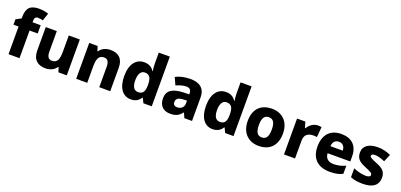

<svg xmlns="http://www.w3.org/2000/svg" viewBox="16 -1758 5758 2760"><g transform="rotate(20 2895.5 -377.5)"><path d="M391 -423V-549H267V-574C267 -614 283 -637 319 -637C350 -637 374 -631 395 -625L435 -741C395 -755 349 -765 291 -765C166 -765 101 -715 101 -574V-548L21 -505V-423H99V0H267V-423Z M990 -549H821V-299C821 -186 798 -124 716 -124C661 -124 638 -163 638 -238V-549H469V-191C469 -50 550 10 663 10C731 10 795 -14 830 -70H840L862 0H990Z M1461 -559C1388 -559 1328 -532 1293 -478H1285L1262 -549H1134V0H1303V-250C1303 -363 1326 -426 1408 -426C1463 -426 1487 -387 1487 -311V0H1655V-358C1655 -499 1577 -559 1461 -559Z M1970 10C2048 10 2093 -26 2121 -71H2128L2162 0H2290V-760H2121V-597C2121 -553 2127 -503 2131 -479H2127C2097 -524 2052 -559 1975 -559C1853 -559 1769 -462 1769 -274C1769 -88 1852 10 1970 10ZM2034 -124C1975 -124 1939 -171 1939 -271C1939 -372 1975 -423 2032 -423C2110 -423 2134 -370 2134 -272V-257C2132 -167 2106 -124 2034 -124Z M2681 -560C2593 -560 2516 -542 2456 -510L2507 -398C2560 -421 2612 -438 2661 -438C2709 -438 2738 -415 2738 -362V-346L2644 -343C2485 -336 2402 -283 2402 -166C2402 -46 2474 10 2571 10C2662 10 2705 -15 2752 -74H2756L2789 0H2906V-364C2906 -493 2824 -560 2681 -560ZM2687 -248 2738 -250V-206C2738 -147 2694 -111 2638 -111C2600 -111 2574 -128 2574 -170C2574 -217 2603 -245 2687 -248Z M3221 10C3299 10 3344 -26 3372 -71H3379L3413 0H3541V-760H3372V-597C3372 -553 3378 -503 3382 -479H3378C3348 -524 3303 -559 3226 -559C3104 -559 3020 -462 3020 -274C3020 -88 3103 10 3221 10ZM3285 -124C3226 -124 3190 -171 3190 -271C3190 -372 3226 -423 3283 -423C3361 -423 3385 -370 3385 -272V-257C3383 -167 3357 -124 3285 -124Z M4197 -276C4197 -458 4085 -559 3929 -559C3760 -559 3658 -458 3658 -276C3658 -92 3770 10 3926 10C4094 10 4197 -92 4197 -276ZM3829 -276C3829 -377 3858 -429 3927 -429C3998 -429 4026 -377 4026 -276C4026 -174 3998 -120 3928 -120C3857 -120 3829 -174 3829 -276Z M4632 -559C4563 -559 4505 -514 4473 -459H4466L4440 -549H4313V0H4482V-275C4482 -377 4554 -401 4618 -401C4641 -401 4660 -399 4672 -396L4686 -554C4674 -556 4650 -559 4632 -559Z M4991 -559C4832 -559 4726 -466 4726 -271C4726 -78 4845 10 5011 10C5100 10 5156 -2 5210 -30V-155C5149 -126 5095 -113 5025 -113C4944 -113 4899 -159 4896 -231H5243V-309C5243 -473 5146 -559 4991 -559ZM4994 -442C5056 -442 5087 -398 5088 -340H4899C4905 -410 4942 -442 4994 -442Z M5752 -166C5752 -263 5699 -300 5605 -338C5511 -377 5492 -387 5492 -410C5492 -430 5512 -440 5550 -440C5591 -440 5645 -424 5699 -400L5747 -514C5680 -545 5620 -559 5550 -559C5416 -559 5329 -506 5329 -402C5329 -310 5374 -271 5472 -230C5572 -188 5590 -177 5590 -151C5590 -127 5569 -113 5518 -113C5470 -113 5394 -129 5330 -158V-22C5389 2 5441 10 5519 10C5679 10 5752 -57 5752 -166Z"/></g></svg>

Font: Noto Sans Gurmukhi ExtraBold
Style: Regular
Weight: 800
Designer: Jelle Bosma - Monotype Design Team
Foundry: Monotype Imaging Inc.
Version: Version 2.004